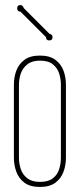

<svg xmlns="http://www.w3.org/2000/svg" viewBox="-20 -730 316 760"><path d="M241 -105Q241 -77 231.5 -50.5Q222 -24 199.5 -7Q177 10 138 10Q99 10 76.5 -7Q54 -24 44.5 -50.5Q35 -77 35 -105V-395Q35 -424 44.5 -450Q54 -476 76.5 -493Q99 -510 138 -510Q177 -510 199.5 -493Q222 -476 231.5 -450Q241 -424 241 -395ZM55 -105Q55 -82 62.5 -60Q70 -38 88.5 -24Q107 -10 138 -10Q171 -10 189 -24Q207 -38 214 -60Q221 -82 221 -105V-395Q221 -418 214 -439.5Q207 -461 189 -475.5Q171 -490 138 -490Q107 -490 88.5 -475.5Q70 -461 62.5 -439.5Q55 -418 55 -395ZM176 -596Q188 -594 188 -583Q188 -570 175 -570Q162 -570 162 -583L61 -684Q48 -684 48 -697Q48 -710 61 -710Q70 -710 74 -698Z"/></svg>

Font: Wire One
Style: Regular
Weight: 400
Designer: Alexei Vanyashin, Gayaneh Bagdasaryan
Foundry: Cyreal
Version: Version 1.102; ttfautohint (v1.8.3)